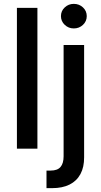

<svg xmlns="http://www.w3.org/2000/svg" viewBox="-20 -768 522 992"><path d="M173.3 -727.5V0H67.4V-727.5ZM308.6 -535.6H414.6V44.4Q415 95.2 395.8 131.1Q376.5 167 339.6 185.5Q302.7 204.1 249 204.1H220.2V113.3H241.7Q276.9 113.3 292.7 94.7Q308.6 76.2 308.6 39.6ZM361.3 -621.1Q334 -621.1 314.5 -639.6Q294.9 -658.2 294.9 -684.6Q294.9 -711.4 314.5 -729.7Q334 -748 361.3 -748Q389.2 -748 408.7 -729.7Q428.2 -711.4 428.2 -684.6Q428.2 -658.2 408.7 -639.6Q389.2 -621.1 361.3 -621.1Z"/></svg>

Font: Inter 20pt Medium
Style: Regular
Weight: 500
Version: Version 4.001;git-66647c0bb